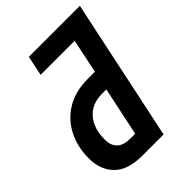

<svg xmlns="http://www.w3.org/2000/svg" viewBox="-208 -813 913 913"><g transform="rotate(-45 248.5 -357.0)"><path d="M205 0Q106 0 60 -47Q14 -94 14 -171Q14 -248 45.5 -309.5Q77 -371 136 -406.5Q195 -442 279 -442H326L362 -614H133L154 -714H497L346 0ZM220 -98H253L305 -344H276Q208 -344 169.5 -300Q131 -256 131 -182Q131 -98 220 -98Z"/></g></svg>

Font: Noto Sans Condensed SemiBold
Style: Italic
Weight: 600
Width: 3
Italic angle: -12°
Designer: Monotype Design Team
Foundry: Monotype Imaging Inc.
Version: Version 2.013; ttfautohint (v1.8.4.7-5d5b)